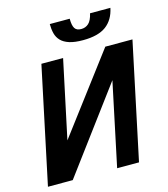

<svg xmlns="http://www.w3.org/2000/svg" viewBox="-126 -978 943 1077"><g transform="rotate(-15 345.0 -439.5)"><path d="M18.1 0 161.1 -675.8H287.1L190.9 -223.1L532.2 -675.8H689.9L546.9 0H419.9L522 -483.9L162.1 0ZM616.2 -878.9Q602.5 -812 556.2 -777.6Q509.8 -743.2 421.9 -743.2Q373 -743.2 342.3 -753.2Q311.5 -763.2 294.2 -781.2Q276.9 -799.3 270.5 -824.2Q264.2 -849.1 264.2 -878.9H379.9Q379.9 -858.9 382.6 -845Q385.3 -831.1 390.9 -822.5Q396.5 -814 405.8 -810.1Q415 -806.2 428.2 -806.2Q453.1 -806.2 470.9 -822.3Q488.8 -838.4 498 -878.9Z"/></g></svg>

Font: Lorenzo Sans
Style: Bold Italic
Weight: 700
Italic angle: -12°
Foundry: Intel Corporation
Version: Version 1.00; ttfautohint (v1.5)